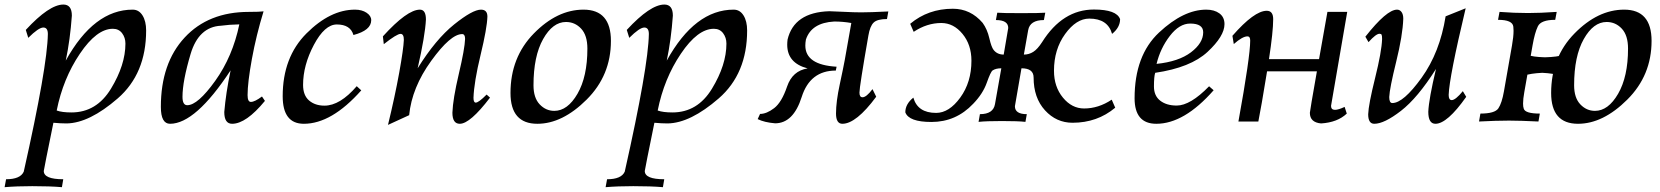

<svg xmlns="http://www.w3.org/2000/svg" viewBox="-78 -524 7160 828"><path d="M230 -39.1Q338.4 -39.1 400.6 -141.6Q462.9 -244.1 462.9 -335.9Q462.9 -361.8 448.5 -380.9Q434.1 -399.9 408.7 -399.9Q338.9 -399.9 266.4 -292.2Q193.8 -184.6 166.5 -47.4Q189.5 -39.1 230 -39.1ZM189 283.2Q138.7 278.8 61 278.8Q-5.9 278.8 -58.1 283.2L-51.8 249Q9.8 249 24.4 216.3Q126 -235.8 128.4 -377.4Q128.4 -405.3 108.9 -405.3Q88.4 -405.3 43.9 -360.8L33.2 -395Q134.3 -504.4 195.3 -504.4Q231.9 -504.4 231.9 -456.5Q224.6 -353.5 205.6 -262.7Q327.1 -482.4 494.1 -482.4Q521 -482.4 536.6 -457.5Q552.2 -432.6 552.2 -392.6Q552.2 -206.1 429.7 -99.6Q307.1 6.8 209.5 8.3Q183.1 8.3 152.3 5.4Q111.3 206.1 110.8 213.4Q110.8 249 194.8 249Z M729.5 -70.3Q774.9 -70.3 850.1 -175.3Q925.3 -280.3 954.1 -418.9Q910.2 -418 875 -413.1Q778.8 -408.2 743.9 -291Q709 -173.8 709 -106.4Q709 -70.3 729.5 -70.3ZM922.9 9.8Q889.2 9.8 889.2 -41Q896 -122.1 916.5 -220.7Q765.1 9.8 655.3 9.8Q615.7 9.8 615.7 -63Q615.7 -251.5 718.3 -362.1Q820.8 -472.7 995.1 -472.7Q1042.5 -472.7 1058.6 -475.1Q1026.9 -371.6 1008.3 -269.8Q989.7 -168 989.7 -113.8Q989.7 -84.5 1003.9 -84.5Q1020.5 -84.5 1051.8 -107.9L1064.5 -88.9Q983.4 9.8 922.9 9.8Z M1232.4 9.8Q1141.1 9.8 1141.1 -108.9Q1141.1 -277.3 1243.7 -379.9Q1346.2 -482.4 1453.1 -482.4Q1482.9 -482.4 1502.9 -469Q1522.9 -455.6 1522.9 -437Q1522.9 -393.1 1446.3 -373Q1433.1 -418.5 1374.5 -418.5Q1322.3 -418.5 1275.6 -330.6Q1229 -242.7 1229 -157.7Q1229 -112.8 1254.9 -90.6Q1280.8 -68.4 1321.3 -68.4Q1388.2 -68.4 1460.4 -152.3L1480 -134.3Q1352.1 9.8 1232.4 9.8Z M1595.2 14.6Q1625 -107.9 1643.6 -210.4Q1662.1 -313 1663.6 -352.1Q1663.6 -377.9 1649.4 -377.9Q1633.3 -377.9 1577.1 -333.5L1573.2 -367.2Q1677.7 -482.4 1732.9 -482.4Q1758.8 -482.4 1758.8 -439.9Q1755.4 -370.1 1723.1 -229.5Q1800.8 -354.5 1880.4 -418.5Q1960 -482.4 1996.1 -482.4Q2023.9 -482.4 2023.9 -452.6Q2022.5 -402.8 1994.4 -286.6Q1966.3 -170.4 1963.9 -102.1Q1963.9 -81.5 1973.6 -81.5Q1986.3 -81.5 2020.5 -116.2L2035.2 -103Q1949.2 9.8 1904.8 9.8Q1873 9.8 1873 -38.1Q1875 -96.2 1900.6 -205.1Q1926.3 -314 1927.7 -356.4Q1927.7 -377 1915 -377Q1865.2 -377 1781.7 -261.7Q1698.2 -146.5 1686.5 -27.3Z M2312.5 -45.9Q2369.6 -45.9 2412.4 -119.6Q2455.1 -193.4 2455.1 -314.5Q2455.1 -371.6 2428.2 -400.4Q2401.4 -429.2 2362.8 -429.2Q2305.7 -429.2 2264.2 -355.5Q2222.7 -281.7 2222.7 -156.2Q2222.7 -102.1 2249.3 -74Q2275.9 -45.9 2312.5 -45.9ZM2239.3 9.8Q2123.5 9.8 2123.5 -123Q2123.5 -276.9 2224.1 -379.6Q2324.7 -482.4 2438.5 -482.4Q2556.6 -482.4 2556.6 -347.7Q2556.6 -198.7 2451.9 -94.5Q2347.2 9.8 2239.3 9.8Z M2821.8 -39.1Q2930.2 -39.1 2992.4 -141.6Q3054.7 -244.1 3054.7 -335.9Q3054.7 -361.8 3040.3 -380.9Q3025.9 -399.9 3000.5 -399.9Q2930.7 -399.9 2858.2 -292.2Q2785.6 -184.6 2758.3 -47.4Q2781.2 -39.1 2821.8 -39.1ZM2780.8 283.2Q2730.5 278.8 2652.8 278.8Q2585.9 278.8 2533.7 283.2L2540 249Q2601.6 249 2616.2 216.3Q2717.8 -235.8 2720.2 -377.4Q2720.2 -405.3 2700.7 -405.3Q2680.2 -405.3 2635.7 -360.8L2625 -395Q2726.1 -504.4 2787.1 -504.4Q2823.7 -504.4 2823.7 -456.5Q2816.4 -353.5 2797.4 -262.7Q2918.9 -482.4 3085.9 -482.4Q3112.8 -482.4 3128.4 -457.5Q3144 -432.6 3144 -392.6Q3144 -206.1 3021.5 -99.6Q2898.9 6.8 2801.3 8.3Q2774.9 8.3 2744.1 5.4Q2703.1 206.1 2702.6 213.4Q2702.6 249 2786.6 249Z M3554.7 9.8Q3527.3 9.8 3527.3 -34.7Q3527.3 -85.4 3543.5 -160.4Q3559.6 -235.4 3564.9 -264.6L3593.3 -424.8Q3557.1 -431.2 3519.5 -431.2Q3421.4 -425.8 3397.5 -353.5Q3395 -339.8 3395 -327.6Q3395 -244.1 3529.8 -236.3L3526.4 -219.7Q3415.5 -219.7 3379.4 -106Q3343.3 7.8 3264.6 7.8Q3218.3 3.9 3189.5 -10.3L3199.7 -32.7Q3228 -32.7 3260.5 -57.6Q3293 -82.5 3316.2 -150.6Q3339.4 -218.8 3404.8 -229Q3316.9 -252 3316.9 -331.1Q3316.9 -341.8 3318.4 -353.5Q3346.2 -470.7 3498 -475.6Q3513.2 -475.6 3559.1 -473.1Q3605 -470.7 3636.2 -470.7Q3673.8 -470.7 3752.9 -474.6L3747.1 -441.9Q3705.1 -441.9 3689.5 -426.5Q3673.8 -411.1 3667 -371.1Q3628.4 -149.9 3628.4 -124.5Q3628.4 -104.5 3641.6 -104.5Q3658.2 -104.5 3684.6 -139.6L3700.7 -106.9Q3614.3 9.8 3554.7 9.8Z M4547.4 5.4Q4477.5 5.4 4428.5 -48.3Q4379.4 -102.1 4379.4 -189.9Q4379.4 -229.5 4327.1 -229.5Q4299.8 -75.2 4298.8 -65.9Q4298.8 -31.7 4350.1 -31.7L4344.2 1.5H4343.3Q4313.5 -2 4242.7 -2Q4174.8 -2 4143.1 1.5H4142.1L4147.9 -31.7Q4205.6 -31.7 4212.9 -75.2L4240.2 -229.5Q4216.3 -229.5 4202.6 -220.2Q4194.3 -214.8 4177.5 -167.2Q4160.6 -119.6 4119.1 -76.7Q4044.9 2 3939 2Q3841.3 2 3826.2 -39.6Q3826.2 -75.2 3860.8 -103Q3879.4 -37.1 3959 -37.1Q4015.1 -37.1 4063.2 -103.3Q4111.3 -169.4 4111.3 -262.2Q4111.3 -331.1 4072.8 -377.9Q4034.2 -424.8 3981.4 -424.8Q3919.4 -424.8 3862.3 -386.7L3847.2 -421.4Q3924.8 -486.3 4031.2 -486.3Q4107.4 -486.3 4159.7 -425.3Q4179.7 -397.5 4188.5 -359.1Q4197.3 -320.8 4207 -308.6Q4222.7 -288.6 4250.5 -288.6Q4269 -394 4270 -403.3Q4270 -437.5 4216.8 -437.5L4222.7 -469.2Q4242.7 -467.3 4325.7 -467.3Q4408.7 -467.3 4429.7 -469.2L4423.8 -437.5Q4363.8 -437.5 4356 -394L4337.4 -288.6Q4359.4 -288.6 4377.9 -300.3Q4396.5 -312 4416 -342.3Q4504.4 -482.9 4639.6 -482.9Q4737.3 -482.9 4752.4 -441.4Q4752.4 -405.8 4717.8 -377.9Q4699.2 -443.8 4619.6 -443.8Q4563.5 -443.8 4515.4 -377.4Q4467.3 -311 4467.3 -218.8Q4467.3 -149.9 4505.9 -103Q4544.4 -56.2 4597.2 -56.2Q4659.2 -56.2 4716.3 -94.2L4731.4 -59.6Q4653.8 5.4 4547.4 5.4Z M4908.7 9.8Q4814.9 9.8 4814.9 -100.1Q4814.9 -285.2 4920.4 -383.8Q5025.9 -482.4 5124 -482.4Q5158.7 -482.4 5180.7 -466.3Q5202.6 -450.2 5202.6 -419.9Q5202.6 -368.2 5129.6 -300.3Q5056.6 -232.4 4903.8 -210Q4898.4 -194.3 4898.4 -150.9Q4898.4 -110.8 4925.5 -89.8Q4952.6 -68.8 4996.6 -68.8Q5055.2 -68.8 5136.2 -151.9L5155.8 -134.8Q5028.8 9.8 4908.7 9.8ZM4909.7 -248.5Q5004.9 -258.3 5057.9 -298.3Q5110.8 -338.4 5110.8 -384.8Q5110.8 -422.4 5054.7 -422.4Q5007.8 -422.4 4966.8 -368.9Q4925.8 -315.4 4909.7 -248.5Z M5619.1 8.3Q5570.8 3.9 5570.8 -37.6Q5570.8 -44.4 5601.1 -216.3H5386.2Q5360.4 -58.1 5348.6 0H5262.7Q5313.5 -280.3 5313.5 -349.1Q5313.5 -367.2 5301.8 -367.2Q5280.3 -367.2 5242.7 -334L5236.8 -369.6Q5331.1 -477.5 5384.8 -477.5Q5412.6 -477.5 5412.6 -441.4Q5412.6 -387.7 5394.5 -269H5610.4L5646.5 -472.7H5731.9Q5663.1 -76.2 5662.1 -67.4Q5662.1 -50.3 5679.2 -50.3Q5693.8 -50.3 5720.7 -63L5730 -34.2Q5689.9 3.9 5619.1 8.3Z M6112.3 9.8Q6081.5 9.8 6081.5 -42Q6084 -97.7 6114.7 -226.6Q6035.6 -101.6 5963.6 -45.9Q5891.6 9.8 5848.6 9.8Q5822.3 9.8 5822.3 -31.2Q5823.7 -73.2 5852.1 -187.3Q5880.4 -301.3 5882.3 -355.5Q5882.3 -370.1 5880.1 -374.3Q5877.9 -378.4 5871.1 -378.4Q5856 -378.4 5823.7 -342.3L5810.1 -365.7Q5901.9 -482.4 5946.8 -482.4Q5958.5 -482.4 5966.1 -472.2Q5973.6 -461.9 5973.6 -443.4Q5971.2 -371.6 5942.9 -257.1Q5914.6 -142.6 5913.1 -105.5Q5913.1 -79.6 5926.3 -79.6Q5974.1 -79.6 6052.7 -188.7Q6131.3 -297.9 6156.2 -453.6L6242.7 -488.3Q6171.9 -191.4 6169.4 -114.7Q6169.4 -92.3 6182.6 -92.3Q6198.7 -92.3 6230.5 -130.9L6245.1 -106.4Q6163.1 9.8 6112.3 9.8Z M6556.6 0Q6476.6 -3.9 6429.7 -3.9Q6375 -3.9 6300.3 0L6306.2 -34.2Q6368.7 -34.2 6383.8 -56.9Q6398.9 -79.6 6407.7 -129.9L6442.4 -327.6Q6449.2 -365.2 6449.2 -391.6Q6449.2 -400.9 6448.2 -409.2Q6444.8 -438.5 6382.3 -438.5L6388.7 -472.7Q6452.1 -467.8 6511.7 -467.8Q6564 -467.8 6635.3 -472.7L6628.9 -438.5Q6567.4 -438.5 6554 -410.4Q6540.5 -382.3 6531.2 -328.6L6495.6 -127Q6490.2 -97.2 6490.2 -77.6Q6490.2 -63.5 6493.2 -55.2Q6499.5 -34.2 6562.5 -34.2ZM6800.3 -45.9Q6857.4 -45.9 6900.1 -119.6Q6942.9 -193.4 6942.9 -314.5Q6942.9 -371.6 6916 -400.4Q6889.2 -429.2 6850.6 -429.2Q6793.5 -429.2 6752 -355.5Q6710.4 -281.7 6710.4 -156.2Q6710.4 -102.1 6737.1 -74Q6763.7 -45.9 6800.3 -45.9ZM6727.1 9.8Q6611.3 9.8 6611.3 -123Q6611.3 -276.9 6711.9 -379.6Q6812.5 -482.4 6926.3 -482.4Q7044.4 -482.4 7044.4 -347.7Q7044.4 -198.7 6939.7 -94.5Q6835 9.8 6727.1 9.8ZM6662.1 -136.2Q6664.6 -150.4 6664.6 -161.6Q6664.6 -190.9 6647.5 -197.8Q6623 -207.5 6572.8 -210Q6522 -207.5 6494.4 -197.8Q6466.8 -188 6458 -136.2L6421.4 -137.2Q6439.9 -217.3 6445.1 -254.9Q6450.2 -292.5 6452.1 -334L6489.7 -336.9L6488.8 -322.3Q6488.8 -295.4 6507.3 -288.1Q6530.8 -278.3 6584.5 -276.9Q6639.2 -278.3 6666 -287.8Q6692.9 -297.4 6701.2 -336.9L6737.3 -334Q6719.2 -273.4 6712.9 -237.5Q6706.5 -201.7 6699.2 -137.2Z"/></svg>

Font: Kelvinch
Style: Italic
Weight: 400
Italic angle: -10°
Designer: Paul James Miller
Foundry: High-Logic / Made with FontCreator
Version: Version 3.40;July 22, 2017;FontCreator 11.0.0.2388 64-bit